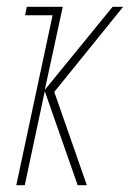

<svg xmlns="http://www.w3.org/2000/svg" viewBox="-20 -546 383 566"><path d="M28 0 135 -501H54L59 -526H165L112 -281L312 -526H343L140 -275L236 0H209L112 -277L53 0Z"/></svg>

Font: Noto Sans Display Condensed Thin
Style: Italic
Weight: 250
Width: 3
Italic angle: -12°
Designer: Monotype Design Team
Foundry: Monotype Imaging Inc.
Version: Version 1.900